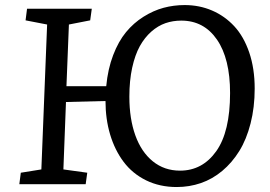

<svg xmlns="http://www.w3.org/2000/svg" viewBox="-20 -735 1076 766"><path d="M243.2 -328.1 232.9 -59.1 328.1 -45.9 321.8 0H57.1L63 -45.9L145 -59.1L168 -637.2L82 -653.8L87.9 -700.2H346.2L339.8 -653.8L254.9 -637.2L245.1 -391.1H403.8Q410.2 -459.5 431.4 -514.9Q452.6 -570.3 482.9 -606.9Q513.2 -643.6 552.5 -668.2Q591.8 -692.9 632.6 -703.9Q673.3 -714.8 716.8 -714.8Q775.4 -714.8 825.9 -693.1Q876.5 -671.4 914.6 -630.4Q952.6 -589.4 974.4 -525.4Q996.1 -461.4 996.1 -381.8Q996.1 -306.6 979.7 -242.7Q963.4 -178.7 934.6 -132.3Q905.8 -85.9 866.7 -53.2Q827.6 -20.5 781.5 -4.6Q735.4 11.2 685.1 11.2Q617.2 11.2 562.7 -15.6Q508.3 -42.5 473.1 -89.4Q438 -136.2 419.4 -198.2Q400.9 -260.3 400.9 -332ZM496.1 -349.1Q496.1 -261.2 520 -194.8Q543.9 -128.4 589.8 -91.3Q635.7 -54.2 698.2 -54.2Q787.6 -54.2 842.8 -131.8Q897.9 -209.5 897.9 -363.8Q897.9 -501 845.7 -576.9Q793.5 -652.8 703.1 -652.8Q669.9 -652.8 640.1 -642.6Q610.4 -632.3 583.7 -608.9Q557.1 -585.4 537.8 -550.8Q518.6 -516.1 507.3 -464.6Q496.1 -413.1 496.1 -349.1Z"/></svg>

Font: Literata Book
Style: Italic
Weight: 400
Italic angle: -3°
Designer: Latin by Veronika Burian and Jose Scaglione. Greek by Irene Vlachou. Cyrillic by Vera Evstafieva
Foundry: TypeTogether
Version: Version 1.003;PS 001.003;hotconv 1.0.88;makeotf.lib2.5.64775